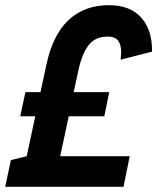

<svg xmlns="http://www.w3.org/2000/svg" viewBox="-25 -720 606 740"><path d="M440 -490Q442 -510 442 -518Q442 -548 430 -563.5Q418 -579 390 -579Q343 -579 317.5 -547Q292 -515 278 -453L259 -365H396L377 -272H240L207 -118H475L451 0H-5L17 -103L78 -118L111 -272H53L73 -365H131L154 -471Q178 -585 239 -642.5Q300 -700 395 -700Q476 -700 519 -652.5Q562 -605 561 -521Z"/></svg>

Font: Decalotype
Style: Bold Italic
Weight: 700
Italic angle: -12°
Designer: Alfredo Marco Pradil
Foundry: Alfredo Marco Pradil
Version: Version 1.0